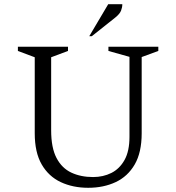

<svg xmlns="http://www.w3.org/2000/svg" viewBox="-20 -882 837 912"><path d="M399 10Q326 10 268.5 -17Q211 -44 178 -101Q145 -158 145 -249V-610L65 -640V-660H303V-640L223 -610V-263Q223 -180 248.5 -131.5Q274 -83 319 -62Q364 -41 422 -41Q470 -41 509 -60.5Q548 -80 571.5 -122Q595 -164 595 -232V-612L495 -640V-660H732V-640L653 -611V-249Q653 -158 620 -101Q587 -44 529.5 -17Q472 10 399 10ZM404 -710 494 -862H561Q561 -847 555 -831.5Q549 -816 528 -799L416 -710Z"/></svg>

Font: Spectral SC Light
Style: Regular
Weight: 300
Designer: Jean-Baptiste Levee
Foundry: Production Type
Version: Version 2.001